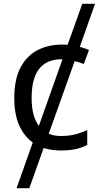

<svg xmlns="http://www.w3.org/2000/svg" viewBox="-20 -780 520 1008"><path d="M300 10Q250 10 209 -3L134 208H67L152 -32Q107 -64 81 -121.5Q55 -179 55 -265Q55 -364 88 -426Q121 -488 177.5 -517Q234 -546 306 -546Q320 -546 335 -545L412 -760H479L399 -534Q427 -527 447 -517L420 -444Q410 -448 397.5 -452Q385 -456 372 -459L236 -78Q263 -66 299 -66Q343 -66 376.5 -75Q410 -84 438 -97V-19Q411 -5 378.5 2.5Q346 10 300 10ZM146 -266Q146 -170 184 -119L308 -469H304Q146 -469 146 -266Z"/></svg>

Font: RS Noto Sans
Style: Regular
Weight: 400
Designer: Monotype Design Team
Foundry: Monotype Imaging Inc.
Version: Version 3.10